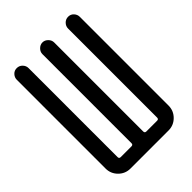

<svg xmlns="http://www.w3.org/2000/svg" viewBox="-213 -828 926 926"><g transform="rotate(-45 250.0 -365.0)"><path d="M120.1 0Q85 0 60.1 -24.9Q35.2 -49.8 35.2 -85V-690.4Q35.2 -706.1 46.4 -718.3Q57.6 -730.5 74.7 -730.5Q91.8 -730.5 103.5 -718.3Q115.2 -706.1 115.2 -690.4V-83Q115.2 -72.3 126 -72.3H199.2Q210 -72.3 210 -83V-690.4Q210 -706.1 222.2 -718.3Q234.4 -730.5 250 -730.5Q265.6 -730.5 277.8 -718.3Q290 -706.1 290 -690.4V-83Q290 -72.3 300.8 -72.3H374Q384.8 -72.3 384.8 -83V-690.4Q384.8 -706.1 396.5 -718.3Q408.2 -730.5 425.3 -730.5Q442.4 -730.5 453.6 -718.3Q464.8 -706.1 464.8 -690.4V-85Q464.8 -49.8 439.9 -24.9Q415 0 379.9 0Z"/></g></svg>

Font: Rounded-X Mgen+ 1m regular
Style: Regular
Weight: 400
Designer: [Source Han Sans]
Ryoko NISHIZUKA  (kana & ideographs); Paul D. Hunt (Latin, Greek & Cyrillic); Wenlong ZHANG  (bopomofo
Version: Version 1.059.20150602